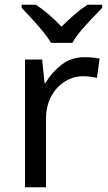

<svg xmlns="http://www.w3.org/2000/svg" viewBox="-20 -786 453 806"><path d="M335 -546Q350 -546 367.5 -544.5Q385 -543 398 -540L387 -459Q374 -462 358.5 -464Q343 -466 329 -466Q288 -466 252 -443.5Q216 -421 194.5 -380.5Q173 -340 173 -286V0H85V-536H157L167 -438H171Q197 -482 238 -514Q279 -546 335 -546ZM194 -606Q181 -629 159 -655.5Q137 -682 113 -708Q89 -734 71 -753V-766H131Q157 -749 185 -725Q213 -701 238 -674Q265 -701 293 -725Q321 -749 347 -766H409V-753Q390 -734 365.5 -708Q341 -682 318.5 -655.5Q296 -629 284 -606Z"/></svg>

Font: Noto Sans Kharoshthi
Style: Regular
Weight: 400
Designer: Monotype Design Team
Foundry: Monotype Imaging Inc.
Version: Version 2.004; ttfautohint (v1.8.4.7-5d5b)